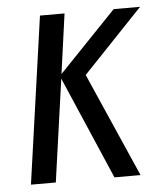

<svg xmlns="http://www.w3.org/2000/svg" viewBox="-45 -584 523 623"><g transform="rotate(-5 217.0 -272.0)"><path d="M434 -544H348L161 -349L188 -544H108L31 0H112L159 -334L303 0H388L239 -339Z"/></g></svg>

Font: Mohave
Style: Italic
Weight: 400
Italic angle: -8°
Designer: Gumpita Rahayu
Foundry: Tokotype
Version: Version 2.002;PS 002.002;hotconv 1.0.88;makeotf.lib2.5.64775